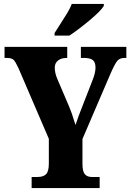

<svg xmlns="http://www.w3.org/2000/svg" viewBox="-20 -951 660 971"><path d="M140 -56H170Q199 -56 213 -70Q227 -84 227 -124V-249L74 -605Q59 -638 49 -648Q39 -658 14 -658H3V-714H320V-658H317Q290 -658 273.5 -645Q257 -632 257 -609Q257 -583 269 -554L330 -411Q345 -375 355 -340Q358 -333 362 -319Q369 -341 376 -360Q383 -379 389 -394L405 -435L449 -548Q463 -584 463 -609Q463 -636 449.5 -647Q436 -658 405 -658H389V-714H619V-658H609Q586 -658 573.5 -643.5Q561 -629 540 -581L397 -248V-123Q397 -84 409 -70Q421 -56 444 -56H484V0H140ZM256 -784Q257 -785 281 -823Q305 -860 320 -885Q335 -910 343 -931H505V-921Q490 -896 434 -849Q378 -802 331 -771H256Z"/></svg>

Font: Noto Serif CondBlack
Style: Regular
Weight: 900
Width: 3
Designer: Monotype Design Team
Foundry: Monotype Imaging Inc.
Version: Version 1.001